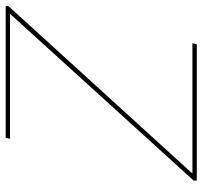

<svg xmlns="http://www.w3.org/2000/svg" viewBox="-38 -660 698 661"><g transform="rotate(-90 310.5 -329.0)"><path d="M621 -649 44 -15H493L489 0H20V-11L594 -643H164L167 -658H620Z"/></g></svg>

Font: EauTest Thin
Style: Italic
Weight: 250
Italic angle: -12°
Designer: Christian Thalmann (Catharsis Fonts)
Version: Version 0.001;PS 000.001;hotconv 1.0.88;makeotf.lib2.5.64775